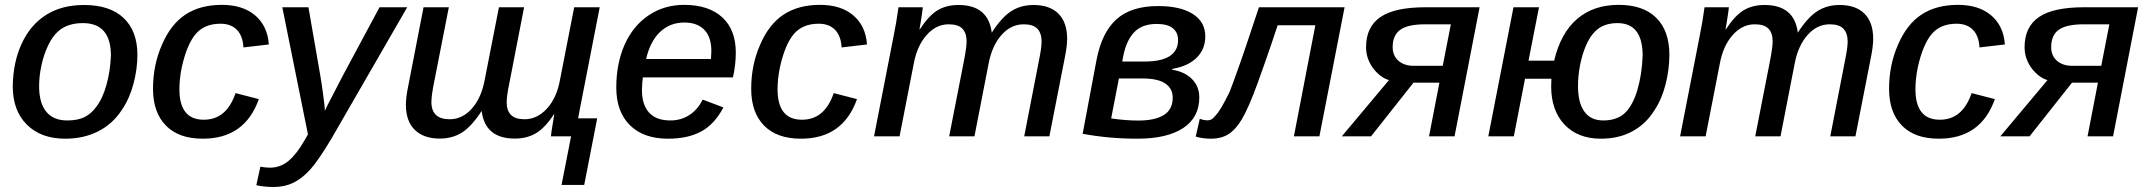

<svg xmlns="http://www.w3.org/2000/svg" viewBox="-20 -558 8792 786"><path d="M542.5 -333.5Q542.5 -274.4 526.1 -213.9Q509.8 -153.3 479 -108.4Q441.4 -50.3 381.8 -20.3Q322.3 9.8 247.1 9.8Q147.5 9.8 89.8 -47.9Q32.2 -105.5 32.2 -204.6Q33.7 -304.7 69.3 -380.4Q105 -457 169.2 -497.3Q233.4 -537.6 323.7 -537.6Q430.2 -537.6 486.3 -484.1Q542.5 -430.7 542.5 -333.5ZM434.1 -330.1Q434.1 -463.4 319.3 -463.4Q257.3 -463.4 219.7 -431.2Q194.8 -409.7 177 -372.1Q159.2 -334.5 149.7 -290.5Q140.1 -246.6 140.1 -205.6Q140.1 -136.2 169.4 -100.6Q198.7 -64.9 255.4 -64.9Q298.3 -64.9 325.9 -78.6Q353.5 -92.3 374 -120.6Q399.9 -153.8 415.5 -209.5Q431.2 -265.1 434.1 -330.1Z M814 -67.9Q861.3 -67.9 893.6 -95.2Q925.8 -122.6 944.3 -176.8L1039.6 -152.3Q982.4 9.8 810.1 9.8Q711.9 9.8 659.2 -43.9Q606.4 -97.7 606.4 -194.3Q606.4 -292 643.1 -375Q679.2 -459 739.5 -498.5Q799.8 -538.1 888.2 -538.1Q974.1 -538.1 1024.7 -494.9Q1075.2 -451.7 1080.6 -376L976.6 -363.8Q974.1 -411.1 949.7 -436Q925.3 -460.9 882.8 -460.9Q817.4 -460.9 781.5 -419.2Q745.6 -377.4 724.6 -284.7Q719.2 -259.3 716.8 -236.1Q714.4 -212.9 714.4 -192.9Q714.4 -67.9 814 -67.9Z M1100.6 207.5Q1062 207.5 1029.3 200.2L1045.9 124.5Q1067.9 128.4 1085 128.4Q1128.4 128.4 1161.9 100.1Q1195.3 71.8 1227.5 15.1L1240.7 -7.8L1135.7 -528.3H1242.7L1290.5 -252.9Q1293.9 -234.9 1297.1 -212.4Q1300.3 -189.9 1303.2 -168Q1306.2 -146 1308.1 -128.9Q1310.1 -111.8 1310.1 -104.5Q1312.5 -109.9 1315.2 -115.7Q1317.9 -121.6 1321.3 -128.4L1383.8 -249L1533.7 -528.3H1647L1336.9 9.3Q1282.7 100.1 1250.5 135.3Q1217.8 171.9 1181.6 189.7Q1145.5 207.5 1100.6 207.5Z M2235.4 0Q2235.4 -3.9 2237.8 -20.5Q2240.2 -37.1 2243.7 -57.1Q2247.1 -77.1 2249 -90.3H2247.6Q2211.4 -34.7 2174.3 -12.7Q2137.2 9.3 2087.4 9.3Q1965.8 9.3 1951.7 -104Q1911.6 -41.5 1872.1 -16.1Q1832.5 9.3 1780.8 9.3Q1714.4 9.3 1678 -26.4Q1641.6 -62 1641.6 -129.4Q1641.6 -160.6 1651.9 -209.5L1713.9 -528.3H1817.4L1756.8 -219.7Q1746.1 -167.5 1746.1 -139.6Q1746.6 -69.8 1820.8 -69.8Q1873.5 -69.8 1912.4 -114.3Q1951.2 -158.7 1964.4 -231.9L2022.5 -528.3H2125.5L2065.4 -218.8Q2054.2 -165.5 2054.2 -139.6Q2054.2 -105.5 2071.8 -87.6Q2089.4 -69.8 2127.4 -69.8Q2179.2 -69.8 2219.5 -114Q2259.8 -158.2 2272.9 -233.4L2330.6 -528.3H2435.1L2355.5 -120.6L2346.7 -73.7H2424.8L2371.6 199.2H2278.8L2317.9 0Z M2611.8 -241.2Q2608.9 -224.6 2607.9 -189.9Q2607.9 -129.4 2637 -97.2Q2666 -64.9 2724.6 -64.9Q2768.1 -64.9 2802.5 -87.4Q2836.9 -109.9 2856.4 -150.4L2941.4 -118.2Q2905.3 -49.3 2850.6 -19.8Q2795.9 9.8 2714.8 9.8Q2614.7 9.8 2558.8 -45.4Q2502.9 -100.6 2502.9 -199.7Q2502.9 -298.3 2537.6 -376.5Q2572.8 -453.6 2636.2 -495.8Q2699.7 -538.1 2780.3 -538.1Q2881.3 -538.1 2936.8 -487.1Q2992.2 -436 2992.2 -342.8Q2992.2 -293 2980.5 -241.2ZM2625 -316.4H2890.6L2892.1 -349.1Q2892.1 -406.7 2863 -436.3Q2834 -465.8 2781.7 -465.8Q2722.7 -465.8 2682.1 -427.2Q2641.6 -388.7 2625 -316.4Z M3262.7 -67.9Q3310.1 -67.9 3342.3 -95.2Q3374.5 -122.6 3393.1 -176.8L3488.3 -152.3Q3431.2 9.8 3258.8 9.8Q3160.6 9.8 3107.9 -43.9Q3055.2 -97.7 3055.2 -194.3Q3055.2 -292 3091.8 -375Q3127.9 -459 3188.2 -498.5Q3248.5 -538.1 3336.9 -538.1Q3422.9 -538.1 3473.4 -494.9Q3523.9 -451.7 3529.3 -376L3425.3 -363.8Q3422.9 -411.1 3398.4 -436Q3374 -460.9 3331.5 -460.9Q3266.1 -460.9 3230.2 -419.2Q3194.3 -377.4 3173.3 -284.7Q3168 -259.3 3165.5 -236.1Q3163.1 -212.9 3163.1 -192.9Q3163.1 -67.9 3262.7 -67.9Z M3865.7 0 3926.3 -309.6Q3937 -364.7 3937 -388.7Q3937 -422.9 3919.7 -440.7Q3902.3 -458.5 3863.8 -458.5Q3812 -458.5 3772.7 -413.8Q3733.4 -369.1 3720.2 -294.9L3662.6 0H3558.1L3639.2 -415.5Q3648.9 -461.9 3658.2 -528.3H3757.8Q3757.8 -524.9 3755.4 -508.1Q3752.9 -491.2 3749.8 -471.4Q3746.6 -451.7 3744.1 -438H3745.6Q3782.2 -494.1 3818.1 -515.9Q3854 -537.6 3903.8 -537.6Q4025.9 -537.6 4040 -424.3Q4080.1 -486.8 4119.6 -512.2Q4159.2 -537.6 4210.9 -537.6Q4277.3 -537.6 4313 -502Q4348.6 -466.3 4348.6 -398.9Q4348.6 -368.2 4338.4 -318.8L4275.9 0H4172.9L4232.9 -308.6Q4244.1 -362.8 4244.1 -388.7Q4243.7 -422.9 4226.3 -440.7Q4209 -458.5 4170.9 -458.5Q4118.2 -458.5 4079.3 -414.1Q4040.5 -369.6 4026.9 -296.4L3969.2 0Z M4914.1 -409.2Q4914.1 -356.4 4878.9 -321.8Q4843.8 -287.1 4779.3 -275.9L4778.8 -272.5Q4829.6 -264.6 4859.6 -234.4Q4889.6 -204.1 4889.6 -159.2Q4889.6 -77.1 4823.5 -33.7Q4757.3 9.8 4635.7 9.8Q4520.5 9.8 4412.1 -10.3L4468.8 -312Q4490.2 -424.8 4550.5 -479Q4610.8 -533.2 4720.7 -533.2Q4812.5 -533.2 4863.3 -500.7Q4914.1 -468.3 4914.1 -409.2ZM4667 -306.2Q4734.4 -306.2 4768.6 -328.4Q4802.7 -350.6 4802.7 -393.6Q4802.7 -425.3 4781 -442.6Q4759.3 -460 4715.3 -460Q4655.8 -460 4623.3 -426.3Q4590.8 -392.6 4578.1 -327.1L4574.2 -306.2ZM4528.8 -73.2Q4588.4 -64.5 4640.1 -64.5Q4707.5 -64.5 4744.1 -86.9Q4780.8 -109.4 4780.8 -158.2Q4780.8 -195.3 4750.5 -216.1Q4720.2 -236.8 4656.2 -236.8H4560.5Z M5063.5 -69.3Q5041.5 -32.7 5017.6 -14.6Q5001 -2 4981 3.9Q4960.9 9.8 4936 9.8Q4918.5 9.8 4901.6 7.1Q4884.8 4.4 4875 1L4891.6 -71.8Q4907.7 -65.4 4924.3 -65.4Q4931.2 -65.4 4938.5 -68.8Q4945.8 -72.3 4956.1 -85Q4966.8 -96.2 4980.5 -119.1Q4994.1 -142.1 5013.2 -180.7Q5019 -195.3 5026.4 -215.3Q5033.7 -235.4 5043 -261.2Q5060.1 -308.1 5082.5 -374.5Q5105 -440.9 5133.8 -528.3H5484.4L5381.3 0H5276.9L5364.7 -454.6H5210.4Q5183.6 -373.5 5162.8 -314.2Q5142.1 -254.9 5127.9 -216.3Q5109.9 -167 5094 -130.4Q5078.1 -93.8 5063.5 -69.3Z M5766.6 -219.7 5592.8 0H5473.1L5666 -230Q5639.6 -237.8 5617.7 -259.8Q5597.7 -278.8 5585 -305.9Q5572.3 -333 5572.3 -364.7Q5572.3 -447.8 5630.9 -488Q5689.5 -528.3 5815.9 -528.3H6037.1L5934.6 0H5830.1L5872.6 -219.7ZM5767.1 -288.6H5886.2L5919.4 -458.5H5814.9Q5743.2 -458.5 5712.2 -436Q5681.2 -413.6 5681.2 -365.2Q5681.2 -330.1 5704.8 -309.3Q5728.5 -288.6 5767.1 -288.6Z M6814 -334Q6814 -274.4 6798.8 -214.1Q6783.7 -153.8 6754.4 -108.9Q6718.8 -50.8 6662.8 -20.5Q6606.9 9.8 6533.7 9.8Q6439.5 9.8 6384.8 -47.9Q6330.1 -105.5 6330.1 -204.6L6331.1 -235.8H6223.1L6177.2 0H6072.8L6175.8 -528.3H6280.3L6237.3 -309.6H6342.3Q6368.7 -421.9 6435.8 -480Q6502.9 -538.1 6606.4 -538.1Q6707 -538.1 6760.5 -484.9Q6814 -431.6 6814 -334ZM6704.6 -330.1Q6704.6 -463.4 6601.6 -463.4Q6544.4 -463.4 6510.7 -430.2Q6488.3 -408.2 6472.4 -371.1Q6456.5 -334 6448.2 -290.3Q6439.9 -246.6 6439.9 -205.6Q6439.9 -137.2 6466.1 -101.1Q6492.2 -64.9 6543.5 -64.9Q6600.1 -64.9 6632.8 -96.2Q6665 -127.9 6683.3 -190.7Q6701.7 -253.4 6704.6 -330.1Z M7165.5 0 7226.1 -309.6Q7236.8 -364.7 7236.8 -388.7Q7236.8 -422.9 7219.5 -440.7Q7202.1 -458.5 7163.6 -458.5Q7111.8 -458.5 7072.5 -413.8Q7033.2 -369.1 7020 -294.9L6962.4 0H6857.9L6939 -415.5Q6948.7 -461.9 6958 -528.3H7057.6Q7057.6 -524.9 7055.2 -508.1Q7052.7 -491.2 7049.6 -471.4Q7046.4 -451.7 7043.9 -438H7045.4Q7082 -494.1 7117.9 -515.9Q7153.8 -537.6 7203.6 -537.6Q7325.7 -537.6 7339.8 -424.3Q7379.9 -486.8 7419.4 -512.2Q7459 -537.6 7510.7 -537.6Q7577.1 -537.6 7612.8 -502Q7648.4 -466.3 7648.4 -398.9Q7648.4 -368.2 7638.2 -318.8L7575.7 0H7472.7L7532.7 -308.6Q7543.9 -362.8 7543.9 -388.7Q7543.5 -422.9 7526.1 -440.7Q7508.8 -458.5 7470.7 -458.5Q7418 -458.5 7379.2 -414.1Q7340.3 -369.6 7326.7 -296.4L7269 0Z M7920.9 -67.9Q7968.3 -67.9 8000.5 -95.2Q8032.7 -122.6 8051.3 -176.8L8146.5 -152.3Q8089.4 9.8 7917 9.8Q7818.8 9.8 7766.1 -43.9Q7713.4 -97.7 7713.4 -194.3Q7713.4 -292 7750 -375Q7786.1 -459 7846.4 -498.5Q7906.7 -538.1 7995.1 -538.1Q8081.1 -538.1 8131.6 -494.9Q8182.1 -451.7 8187.5 -376L8083.5 -363.8Q8081.1 -411.1 8056.6 -436Q8032.2 -460.9 7989.7 -460.9Q7924.3 -460.9 7888.4 -419.2Q7852.5 -377.4 7831.5 -284.7Q7826.2 -259.3 7823.7 -236.1Q7821.3 -212.9 7821.3 -192.9Q7821.3 -67.9 7920.9 -67.9Z M8462.4 -219.7 8288.6 0H8168.9L8361.8 -230Q8335.4 -237.8 8313.5 -259.8Q8293.5 -278.8 8280.8 -305.9Q8268.1 -333 8268.1 -364.7Q8268.1 -447.8 8326.7 -488Q8385.3 -528.3 8511.7 -528.3H8732.9L8630.4 0H8525.9L8568.4 -219.7ZM8462.9 -288.6H8582L8615.2 -458.5H8510.7Q8439 -458.5 8408 -436Q8377 -413.6 8377 -365.2Q8377 -330.1 8400.6 -309.3Q8424.3 -288.6 8462.9 -288.6Z"/></svg>

Font: Arimo Medium
Style: Italic
Weight: 500
Italic angle: -12°
Designer: Steve Matteson
Foundry: Monotype Imaging Inc.
Version: Version 1.33